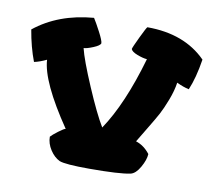

<svg xmlns="http://www.w3.org/2000/svg" viewBox="-62 -574 725 645"><g transform="rotate(10 300.5 -251.0)"><path d="M8 -427Q89 -492 209 -502Q218 -488 233 -459.5Q248 -431 248 -422Q246 -414 224 -405Q202 -396 192 -396Q201 -358 238 -271.5Q275 -185 300 -144Q362 -236 408 -396Q394 -397 374.5 -404.5Q355 -412 352 -421Q353 -427 370.5 -463.5Q388 -500 391 -502Q518 -502 592 -427Q582 -363 564 -321Q545 -325 522 -336Q518 -308 505.5 -275.5Q493 -243 482.5 -223.5Q472 -204 449.5 -167Q427 -130 420 -118Q448 -109 468 -83Q467 -63 452.5 -37.5Q438 -12 421 -8Q384 0 281 0Q199 0 179 -8Q160 -17 146 -38.5Q132 -60 132 -83Q138 -90 156.5 -104Q175 -118 180 -118Q82 -262 78 -336Q55 -325 36 -321Q18 -368 8 -427Z"/></g></svg>

Font: Gorditas
Style: Regular
Weight: 400
Designer: Gustavo Dipre (gbrenda1987@gmail.com)
Foundry: Gustavo Dipre (gbrenda1987@gmail.com)
Version: Version 1.001